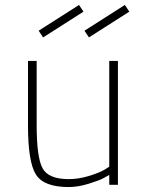

<svg xmlns="http://www.w3.org/2000/svg" viewBox="-20 -746 597 775"><path d="M421 -500H456V0H421V-40Q412 -35 397 -26.5Q382 -18 338.5 -4.5Q295 9 257 9Q157 9 125 -41.5Q93 -92 93 -240V-500H128V-242Q128 -110 152 -66.5Q176 -23 257 -23Q297 -23 338 -35.5Q379 -48 400 -60L421 -73ZM321 -622 484 -726 502 -699 339 -595ZM136 -622 299 -726 317 -699 154 -595Z"/></svg>

Font: TitilliumText22L Th
Style: Thin
Weight: 100
Designer: Campivisivi
Foundry: Campivisivi
Version: 1.000